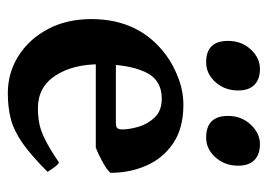

<svg xmlns="http://www.w3.org/2000/svg" viewBox="-116 -549 678 486"><g transform="rotate(90 223.0 -306.0)"><path d="M417.5 -246.6Q409.7 -237.3 388.9 -226.1Q368.2 -214.8 353.5 -209.5H81.5L82.5 -260.3H290.5Q300.8 -260.3 304.2 -263.7Q307.6 -267.1 307.6 -276.4Q307.6 -294.4 300.8 -317.9Q293.9 -341.3 276.9 -358.9Q259.8 -376.5 230 -376.5Q181.2 -376.5 161.9 -333.7Q142.6 -291 142.6 -219.7Q142.6 -151.4 171.4 -107.2Q200.2 -63 253.9 -63Q272.9 -63 291 -66.2Q309.1 -69.3 332.5 -80.8Q356 -92.3 391.1 -116.2Q397 -113.8 405 -102.3Q413.1 -90.8 415 -87.4Q373 -45.4 341.8 -23.7Q310.5 -2 281.2 5.6Q252 13.2 215.8 13.2Q164.6 13.2 122.1 -13.4Q79.6 -40 54 -87.6Q28.3 -135.3 28.3 -198.2Q28.3 -320.8 120.6 -388.2Q144.5 -405.8 177.7 -418.5Q210.9 -431.2 245.6 -431.2Q304.7 -431.2 342.8 -405.3Q380.9 -379.4 399.2 -337.4Q417.5 -295.4 417.5 -246.6ZM209 -569.8Q209 -536.1 188 -512.5Q167 -488.8 137.2 -488.8Q83.5 -488.8 83.5 -544.4Q83.5 -578.1 105 -601.6Q126.5 -625 154.8 -625Q180.2 -625 194.6 -611.1Q209 -597.2 209 -569.8ZM399.4 -569.8Q399.4 -536.1 378.4 -512.5Q357.4 -488.8 328.1 -488.8Q273.4 -488.8 273.4 -544.4Q273.4 -578.1 295.4 -601.6Q317.4 -625 345.2 -625Q370.6 -625 385 -611.1Q399.4 -597.2 399.4 -569.8Z"/></g></svg>

Font: Dai Banna SIL SemiBold
Style: Regular
Weight: 600
Designer: Victor Gaultney
Foundry: SIL International
Version: Version 4.000